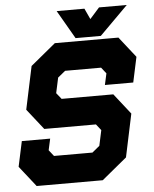

<svg xmlns="http://www.w3.org/2000/svg" viewBox="-58 -906 767 955"><g transform="rotate(-5 325.5 -429.0)"><path d="M86 0 5 -103 32 -229H173.5L161 -172L185 -141.5H377L414 -172L430.5 -249L406.5 -279.5H148.5L67.5 -382.5L113 -597L238 -700H555.5L636.5 -597L609.5 -471H468L480.5 -528L456.5 -558.5H277L239.5 -528L223 -451.5L247.5 -421H505.5L586.5 -318L541 -103L416 0ZM134 -71H388.5L475.5 -140L507 -290L463 -349.5H202.5L147.5 -422.5L177.5 -564L260 -629.5H509L558 -564L552 -536L558 -564L509 -629.5H260L177.5 -564L147.5 -422.5L202.5 -349.5H463L507 -290L475.5 -140L388.5 -71H134L84.5 -130L92 -164L84.5 -130ZM343 -716 261 -858H399.5L424.5 -804L472.5 -858H611L469 -716ZM384.5 -755H441.5L496.5 -813L441.5 -755H384.5L354.5 -813Z"/></g></svg>

Font: Tourney Thin Black
Style: Italic
Weight: 900
Italic angle: -12°
Version: Version 1.015